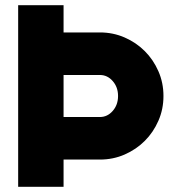

<svg xmlns="http://www.w3.org/2000/svg" viewBox="-20 -720 700 740"><path d="M225 -700V-595H365Q416 -595 460.5 -575.5Q505 -556 538 -523Q571 -490 590.5 -445.5Q610 -401 610 -350Q610 -299 590.5 -254.5Q571 -210 538 -177Q505 -144 460.5 -124.5Q416 -105 365 -105H225V0H50V-700ZM365 -269Q394 -269 414.5 -292.5Q435 -316 435 -350Q435 -384 414.5 -407.5Q394 -431 365 -431H225V-269Z"/></svg>

Font: Aoudax Cyrillic
Style: Regular
Weight: 400
Designer: William Zhang
Foundry: William Zhang
Version: Version 1.00 June 4, 2021, initial release